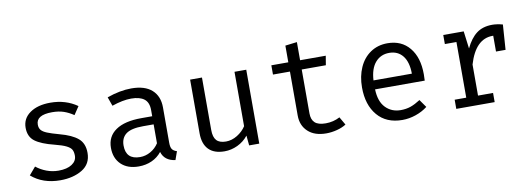

<svg xmlns="http://www.w3.org/2000/svg" viewBox="-45 -707 2645 957"><g transform="rotate(-10 1277.5 -229.0)"><path d="M291 -100.6Q291 -119.1 284.7 -130.9Q278.3 -142.6 259 -152.3Q239.7 -162.1 200.7 -171.9Q135.3 -188 104.2 -211.2Q73.2 -234.4 73.2 -279.8Q73.2 -326.7 112.3 -354.2Q151.4 -381.8 215.3 -381.8Q293.5 -381.8 351.6 -340.8L324.2 -299.8Q300.8 -315.9 275.4 -324.7Q250 -333.5 216.3 -333.5Q135.3 -333.5 135.7 -284.7Q135.7 -267.6 144.5 -257.1Q153.3 -246.6 173.6 -238.3Q193.8 -230 234.4 -218.8Q295.4 -202.6 325.4 -177.2Q355.5 -151.9 355.5 -103.5Q355.5 -47.4 310.1 -19.8Q264.6 7.8 198.7 7.8Q110.8 7.8 52.7 -42.5L85.9 -81.5Q108.9 -63 137.9 -52Q167 -41 198.7 -41Q241.2 -41 266.1 -57.4Q291 -73.7 291 -100.6Z M795.9 -34.2 780.8 8.3Q726.1 1 712.4 -44.9Q692.4 -19.5 662.4 -5.9Q632.3 7.8 595.7 7.8Q539.6 7.8 507.1 -23.4Q474.6 -54.7 474.6 -107.4Q474.6 -165 519.8 -196Q564.9 -227.1 649.4 -227.1H704.6V-257.8Q704.6 -297.4 681.9 -314.7Q659.2 -332 616.2 -332Q573.7 -332 518.6 -313L502.4 -358.4Q568.4 -381.8 625.5 -381.8Q693.8 -381.8 729.5 -349.9Q765.1 -317.9 765.1 -261.2V-81.5Q765.1 -59.6 772.2 -49.3Q779.3 -39.1 795.9 -34.2ZM704.6 -90.3V-186H650.9Q591.3 -186 564.9 -166.3Q538.6 -146.5 538.6 -107.9Q538.6 -37.1 610.4 -37.1Q638.2 -37.1 663.3 -51.3Q688.5 -65.4 704.6 -90.3Z M982.4 -108.4Q982.4 -72.3 997.6 -55.7Q1012.7 -39.1 1045.4 -39.1Q1075.2 -39.1 1102.8 -56.2Q1130.4 -73.2 1147 -98.6V-374H1206.5V0H1155.3L1150.4 -50.3Q1128.4 -22.5 1096.2 -7.3Q1064 7.8 1030.3 7.8Q977.1 7.8 949.7 -20.5Q922.4 -48.8 922.4 -102.1V-374H982.4Z M1544.9 7.8Q1485.8 7.8 1452.6 -23.2Q1419.4 -54.2 1419.4 -104.5V-327.1H1333.5V-374H1419.4V-458.5L1479 -465.8V-374H1608.9L1601.1 -327.1H1479V-105Q1479 -73.2 1496.1 -57.6Q1513.2 -42 1550.8 -42Q1589.4 -42 1622.6 -59.6L1646 -19Q1626.5 -6.3 1599.1 0.7Q1571.8 7.8 1544.9 7.8Z M1930.2 -42Q1958 -42 1981 -50Q2003.9 -58.1 2030.3 -75.2L2058.1 -35.6Q2031.7 -15.1 1998 -3.7Q1964.4 7.8 1930.2 7.8Q1849.1 7.8 1804.2 -45.2Q1759.3 -98.1 1759.3 -186.5Q1759.3 -242.7 1779.1 -287.1Q1798.8 -331.5 1835.9 -356.7Q1873 -381.8 1921.9 -381.8Q1992.7 -381.8 2033.4 -332.5Q2074.2 -283.2 2074.2 -198.2Q2074.2 -182.1 2073.2 -166H1821.8Q1823.7 -104.5 1854 -73.2Q1884.3 -42 1930.2 -42ZM1821.8 -211.4H2016.1Q2015.6 -270.5 1990.7 -301.8Q1965.8 -333 1922.4 -333Q1879.4 -333 1852.3 -302Q1825.2 -271 1821.8 -211.4Z M2505.4 -374 2496.6 -247.1H2448.2V-327.1H2444.8Q2358.4 -327.1 2321.8 -203.6V-46.4H2397.9V0H2203.6V-46.4H2262.2V-328.1H2203.6V-374H2307.1L2318.4 -285.6Q2341.3 -334 2372.8 -357.9Q2404.3 -381.8 2452.6 -381.8Q2475.6 -381.8 2505.4 -374Z"/></g></svg>

Font: Amiri Typewriter
Style: Regular
Weight: 400
Monospace: yes
Designer: Khaled Hosny
Version: Version 1.1